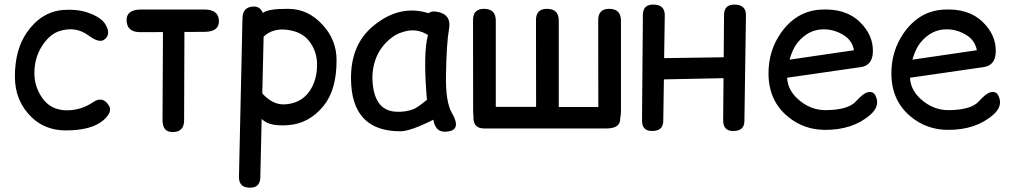

<svg xmlns="http://www.w3.org/2000/svg" viewBox="-20 -558 4498 856"><path d="M396 -103Q338.4 -64 272 -66.4Q207.5 -68.8 171.4 -117.2Q131.8 -171.4 133.3 -236.8Q134.8 -306.2 171.9 -359.9Q204.6 -406.7 245.1 -419.4Q317.4 -442.4 374.5 -399.9Q421.9 -364.7 444.8 -381.3Q478 -405.3 448.2 -452.1Q428.7 -482.4 369.6 -502.4Q321.8 -518.1 263.7 -513.7Q164.1 -506.3 99.6 -413.1Q46.4 -336.4 46.4 -216.3Q46.4 -107.4 121.1 -35.2Q181.2 22.9 272 23.4Q387.2 23.9 440.9 -22Q482.4 -58.6 466.3 -85.9Q439 -131.8 396 -103Z M610.4 -515.6Q544.4 -515.6 544.4 -469.2Q544.4 -414.1 606 -414.6L706.5 -415Q705.6 -218.8 704.6 -22.5Q704.6 29.8 747.6 30.8Q800.8 31.7 800.8 -21.5Q801.8 -218.3 802.2 -415.5Q846.7 -416 891.6 -416Q957 -416.5 956.1 -464.4Q955.1 -515.6 891.6 -515.6Z M1095.2 278.8Q1139.6 278.8 1140.6 232.9L1146.5 -27.3Q1147.5 -26.9 1147.9 -26.4Q1180.7 6.3 1264.2 0Q1358.9 -6.8 1423.3 -86.9Q1481 -158.7 1480.5 -290Q1480.5 -380.9 1417 -448.7Q1353 -518.1 1266.1 -518.6Q1176.3 -519.5 1151.9 -500.5Q1139.6 -528.3 1114.3 -528.8Q1062 -529.8 1061 -476.6L1045.4 230Q1044.4 278.8 1095.2 278.8ZM1155.3 -394.5Q1195.8 -433.6 1262.2 -424.8Q1324.7 -416.5 1356.9 -376.5Q1394.5 -329.6 1393.6 -266.6Q1392.6 -199.2 1360.8 -152.8Q1323.7 -97.7 1251.5 -92.8Q1196.8 -88.9 1149.4 -141.6Z M1765.6 27.3Q1811 26.9 1912.1 -24.4Q1921.9 40 1982.9 27.3Q2036.1 16.6 1994.6 -54.7Q1966.3 -103.5 1968.3 -220.7Q1970.7 -367.7 1981.9 -428.7Q1993.2 -491.2 1934.6 -504.4Q1904.8 -511.2 1890.6 -499Q1762.7 -539.6 1645.5 -443.4Q1543.5 -359.9 1544.9 -207Q1546.4 27.8 1765.6 27.3ZM1822.3 -70.8Q1785.2 -57.1 1742.7 -60.1Q1641.6 -66.9 1640.1 -216.3Q1644.5 -331.1 1731.4 -394Q1752.9 -410.2 1789.1 -418.9Q1840.8 -431.6 1888.2 -401.9Q1865.7 -322.8 1883.3 -112.8Q1839.8 -77.1 1822.3 -70.8Z M2698.7 -518.6Q2647 -520 2647 -468.8Q2647.5 -274.9 2647.5 -81.1H2471.2V-465.8Q2471.2 -517.1 2421.4 -518.6Q2369.6 -520 2369.6 -468.8L2370.1 -81.5Q2280.3 -81.5 2190.4 -81.5V-465.8Q2190.4 -517.1 2140.6 -518.6Q2088.9 -520 2088.9 -468.8L2089.4 -64.5Q2089.4 -52.2 2090.8 -42Q2090.8 -40.5 2090.8 -39.6Q2087.9 14.6 2137.7 14.6H2685.1Q2747.1 14.6 2745.1 -31.2Q2748.5 -44.9 2748.5 -63V-465.8Q2748.5 -517.1 2698.7 -518.6Z M2894 -537.6Q2846.7 -538.6 2846.2 -491.7L2842.3 -22Q2841.8 24.4 2883.3 25.9Q2936.5 27.8 2937 -18.1Q2938.5 -111.3 2939.9 -204.1L3205.6 -209.5L3204.1 -22Q3203.6 24.4 3245.1 25.9Q3298.3 27.8 3298.8 -18.1L3305.7 -489.7Q3306.2 -536.6 3255.9 -537.6Q3208.5 -538.6 3208 -491.7L3206.5 -302.7Q3073.7 -300.8 2940.9 -298.8L2943.8 -489.7Q2944.3 -536.6 2894 -537.6Z M3489.3 -211.4 3817.4 -258.8Q3869.6 -266.1 3871.6 -326.2Q3874 -400.9 3814 -459.5Q3750.5 -522 3637.7 -515.1Q3529.3 -508.3 3460.9 -410.2Q3406.2 -331.5 3406.2 -231Q3406.2 -108.9 3493.2 -37.6Q3563 20 3656.2 21Q3783.2 22 3861.3 -47.4Q3905.8 -86.9 3882.8 -132.3Q3873 -151.9 3849.6 -147Q3828.6 -142.6 3795.9 -106Q3761.7 -67.9 3662.1 -66.9Q3593.8 -66.4 3539.1 -114.7Q3491.7 -156.2 3489.3 -211.4ZM3500 -292Q3513.7 -340.3 3535.2 -367.2Q3584 -427.2 3651.4 -427.2Q3699.7 -427.7 3742.7 -400.4Q3779.8 -376.5 3787.1 -334Z M4037.1 -211.4 4365.2 -258.8Q4417.5 -266.1 4419.4 -326.2Q4421.9 -400.9 4361.8 -459.5Q4298.3 -522 4185.5 -515.1Q4077.1 -508.3 4008.8 -410.2Q3954.1 -331.5 3954.1 -231Q3954.1 -108.9 4041 -37.6Q4110.8 20 4204.1 21Q4331.1 22 4409.2 -47.4Q4453.6 -86.9 4430.7 -132.3Q4420.9 -151.9 4397.5 -147Q4376.5 -142.6 4343.8 -106Q4309.6 -67.9 4210 -66.9Q4141.6 -66.4 4086.9 -114.7Q4039.6 -156.2 4037.1 -211.4ZM4047.9 -292Q4061.5 -340.3 4083 -367.2Q4131.8 -427.2 4199.2 -427.2Q4247.6 -427.7 4290.5 -400.4Q4327.6 -376.5 4335 -334Z"/></svg>

Font: Comic Relief
Style: Regular
Weight: 400
Designer: Jeff Davis
Foundry: Loudifier
Version: Version 1.200; ttfautohint (v1.8.4.7-5d5b)